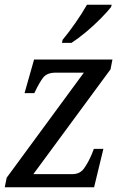

<svg xmlns="http://www.w3.org/2000/svg" viewBox="-21 -786 518 806"><path d="M-1 0 7 -40 331 -481H213Q176 -481 160 -460Q144 -439 125 -399L123 -395H82L122 -536H451L443 -495L119 -55H283Q315 -55 332.5 -80Q350 -105 364 -138L373 -161H413L374 0ZM239 -606 242 -619Q267 -649 295 -689Q323 -729 344 -766H448L445 -756Q429 -736 401 -707.5Q373 -679 340 -651.5Q307 -624 279 -606Z"/></svg>

Font: Noto Serif SemiCondensed
Style: Italic
Weight: 400
Width: 4
Italic angle: -12°
Designer: Monotype Design Team
Foundry: Monotype Imaging Inc.
Version: Version 2.013